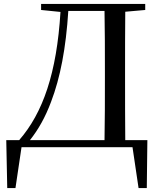

<svg xmlns="http://www.w3.org/2000/svg" viewBox="-20 -752 810 981"><path d="M513 0H657L688 209H730L733 -36H620C619 -137 619 -240 619 -355V-387C619 -492 619 -593 620 -692L722 -701V-732H190V-701L289 -691C270 -378 199 -175 78 -36H12L17 209H59L90 0ZM514 -36H133C176 -90 212 -154 241 -232C288 -355 317 -506 329 -696H514C516 -596 516 -493 516 -387V-355C516 -239 516 -136 514 -36Z"/></svg>

Font: Noto Serif HK Medium
Style: Regular
Weight: 500
Designer: Ryoko NISHIZUKA 西塚涼子 (kana & ideographs); Frank Grießhammer (Latin, Greek & Cyrillic); Wenlong ZHANG 张文龙 (bopomofo); San
Foundry: Adobe
Version: Version 2.001;hotconv 1.1.0;makeotfexe 2.6.0